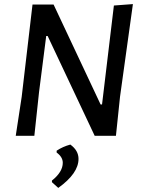

<svg xmlns="http://www.w3.org/2000/svg" viewBox="-20 -664 702 939"><path d="M630 -644 567 -191 547 0H443L213 -488H206L171 -214L148 0H57L86 -190L139 -642H242L472 -153H479L537 -637ZM324 43Q364 72 364 113Q364 184 265 255L234 227V219Q287 177 287 132Q287 104 257 82V73Q287 53 324 43Z"/></svg>

Font: Alegreya Sans Medium
Style: Italic
Weight: 500
Italic angle: -7°
Designer: Juan Pablo del Peral
Foundry: Huerta Tipografica
Version: Version 2.007